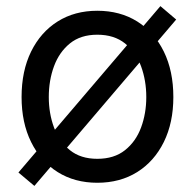

<svg xmlns="http://www.w3.org/2000/svg" viewBox="-20 -588 640 630"><path d="M299.3 11.7Q225.1 11.7 169.2 -23.4Q113.3 -58.6 82 -122.1Q50.8 -185.5 50.8 -269.5Q50.8 -355 82 -418.7Q113.3 -482.4 169.2 -517.6Q225.1 -552.7 299.3 -552.7Q374 -552.7 430.2 -517.6Q486.3 -482.4 517.6 -418.7Q548.8 -355 548.8 -269.5Q548.8 -185.5 517.6 -122.1Q486.3 -58.6 430.2 -23.4Q374 11.7 299.3 11.7ZM299.3 -66.9Q354.5 -66.9 390.1 -95.2Q425.8 -123.5 442.9 -169.7Q460 -215.8 460 -269.5Q460 -323.7 442.9 -370.4Q425.8 -417 390.1 -445.6Q354.5 -474.1 299.3 -474.1Q244.6 -474.1 209.5 -445.6Q174.3 -417 157.2 -370.6Q140.1 -324.2 140.1 -269.5Q140.1 -215.8 157.2 -169.7Q174.3 -123.5 209.5 -95.2Q244.6 -66.9 299.3 -66.9ZM92.8 22 40.5 -22 506.3 -567.9 558.1 -523.9Z"/></svg>

Font: Inter
Style: Regular
Weight: 400
Designer: Rasmus Andersson
Foundry: rsms
Version: Version 4.001;git-9221beed3